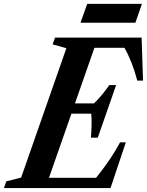

<svg xmlns="http://www.w3.org/2000/svg" viewBox="-75 -952 744 972"><path d="M-55 0 -43 -34 32 -53 261 -708 191.5 -727.5 203.5 -761.5H642L649 -544H620Q594.5 -640.5 555 -710H403L304.5 -428.5H401Q425 -452 445.5 -477.5Q466 -503 478.5 -521.5H513L420 -255H385Q387.5 -280 388.5 -314Q389.5 -348 387 -376.5H286.5L173 -52H411.5Q450.5 -100.5 479.8 -143.8Q509 -187 533 -231.5H562L484.5 0ZM332.5 -837 366.5 -932.5H643.5L610.5 -837Z"/></svg>

Font: Libre Caslon Condensed Bold
Style: Italic
Weight: 700
Italic angle: -22.583°
Designer: Pablo Impallari, Rodrigo Fuenzalida, Katja Schimmel, Ertekin Erdin
Foundry: Pablo Impallari, Rodrigo Fuenzalida
Version: Version 2.000; ttfautohint (v1.8.4.7-5d5b);gftools[0.9.33]